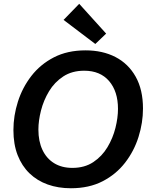

<svg xmlns="http://www.w3.org/2000/svg" viewBox="-20 -981 788 1013"><path d="M354 12.2Q287.1 12.2 231.7 -7.6Q176.3 -27.3 135.7 -66.4Q95.2 -105.5 73 -162.6Q50.8 -219.7 50.8 -294.9Q50.8 -370.1 74.5 -444.6Q98.1 -519 145.5 -580.3Q192.9 -641.6 264.4 -678.5Q335.9 -715.3 431.2 -715.3Q521 -715.3 589.1 -680.2Q657.2 -645 695.8 -576.4Q734.4 -507.8 734.4 -408.2Q734.4 -333.5 710.9 -258.8Q687.5 -184.1 640.1 -122.8Q592.8 -61.5 521.5 -24.7Q450.2 12.2 354 12.2ZM361.8 -95.2Q426.3 -95.2 472.2 -125.7Q518.1 -156.2 546.9 -204.3Q575.7 -252.4 589.1 -306.2Q602.5 -359.9 602.5 -406.7Q602.5 -498.5 555.7 -553.2Q508.8 -607.9 424.3 -607.9Q359.9 -607.9 313.7 -577.6Q267.6 -547.4 238.8 -499.5Q210 -451.7 196.3 -397.9Q182.6 -344.2 182.6 -296.9Q182.6 -235.8 203.9 -190.4Q225.1 -145 265.4 -120.1Q305.7 -95.2 361.8 -95.2ZM482.9 -749 315.4 -876 397.9 -960.9 540 -803.7Z"/></svg>

Font: Schibsted Grotesk SemiBold
Style: Italic
Weight: 600
Italic angle: -12°
Designer: Bakken & Baeck AS, Henrik Kongsvoll
Foundry: Schibsted ASA
Version: Version 1.100;gftools[0.9.25]